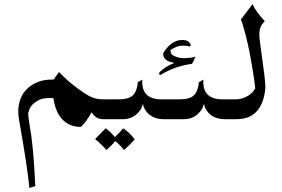

<svg xmlns="http://www.w3.org/2000/svg" viewBox="-20 -588 1389 947"><path d="M529 0H493Q470 0 457 -8Q444 -16 432 -34Q401 20 378 38Q309 38 271 -20Q251 -53 243 -104Q208 -106 186.5 -100Q165 -94 143 -75Q131 -63 125 -49Q119 -35 119 -25Q119 -13 129 49Q136 88 136 96Q147 178 154 330L125 339Q115 234 75 9Q70 -18 70 -38Q70 -78 86 -112Q105 -150 146 -174Q169 -186 191.5 -191Q214 -196 245 -196L271 -233Q271 -233 295 -209Q313 -191 333 -175Q385 -134 417 -116Q449 -98 486 -98H529Z M644 100Q625 122 592 152Q573 128 549 108Q533 127 505 152Q479 122 449 98Q487 60 501 45Q520 57 547 88Q577 58 588 45Q604 55 619.5 70.5Q635 86 644 100Z M700 -125Q724 -98 776 -98H830V0H790Q735 0 706 -33Q688 -54 685 -76Q684 -74 680 -61Q676 -48 660 -31Q631 0 584 0H508Q488 0 473.5 -14.5Q459 -29 459 -50Q459 -70 473.5 -84Q488 -98 508 -98H565Q615 -98 635.5 -118Q656 -138 660 -183L682 -195Q679 -149 700 -125Z M927 -273Q892 -269 855 -257Q812 -243 771 -218Q768 -218 766.5 -220.5Q765 -223 765 -226Q765 -230 769 -234Q784 -248 800 -258Q816 -268 841 -278Q785 -286 785 -321Q785 -327 789 -332Q806 -357 820 -368Q847 -391 880 -391Q899 -391 909.5 -382.5Q920 -374 921 -365L916 -358Q904 -363 884 -363Q867 -363 853 -358Q839 -353 821 -342Q821 -325 829 -318Q837 -311 857 -305Q872 -301 891 -301Q900 -301 918 -303L944 -308Q933 -283 927 -273Z M1001 -125Q1025 -98 1077 -98H1131V0H1091Q1036 0 1007 -33Q989 -54 986 -76Q985 -74 981 -61Q977 -48 961 -31Q932 0 885 0H809Q789 0 774.5 -14.5Q760 -29 760 -50Q760 -70 774.5 -84Q789 -98 809 -98H866Q916 -98 936.5 -118Q957 -138 961 -183L983 -195Q980 -149 1001 -125Z M1259 -417 1260 -399 1263 -375Q1269 -328 1270 -322Q1280 -252 1284 -218.5Q1288 -185 1289 -157Q1284 -93 1258 -54Q1230 -13 1184 -4Q1168 0 1142 0H1110Q1089 0 1075 -13Q1061 -26 1061 -48Q1061 -68 1073.5 -83Q1086 -98 1110 -98H1141Q1171 -98 1198 -112.5Q1225 -127 1239 -152Q1232 -217 1213 -320Q1204 -366 1191.5 -415.5Q1179 -465 1168 -492L1226 -568Q1234 -548 1248.5 -528.5Q1263 -509 1286 -483Q1272 -470 1265.5 -455Q1259 -440 1259 -417Z"/></svg>

Font: Mirza
Style: Regular
Weight: 400
Designer: Arabic design by Kourosh Beigpour, Latin design by Eduardo Tunni, engineering by Lasse Fister
Version: Version 1.0010g